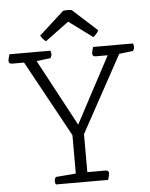

<svg xmlns="http://www.w3.org/2000/svg" viewBox="-64 -880 723 926"><g transform="rotate(-5 297.5 -416.5)"><path d="M422 0H169Q165 -6 165 -16Q165 -27 172 -36L269 -44V-230L67 -599H9Q-7 -599 -7 -613Q-7 -620 -2 -637L0 -645H198Q202 -639 202 -629Q202 -618 195 -609L128 -601L301 -278L472 -599H414Q398 -599 398 -613Q398 -620 403 -637L405 -645H598Q602 -639 602 -629Q602 -618 595 -609L528 -601L325 -230V-46H413Q429 -46 429 -32Q429 -25 424 -8ZM411 -692 296 -777 181 -692Q163 -707 156 -722L276 -831Q281 -832 286.5 -832.5Q292 -833 297 -833Q302 -833 307.5 -832.5Q313 -832 318 -831L437 -723Q430 -708 411 -692Z"/></g></svg>

Font: Scope One
Style: Regular
Weight: 400
Designer: Dalton Maag Ltd
Foundry: Dalton Maag Ltd
Version: Version 1.002; ttfautohint (v1.4.1) -l 11 -r 50 -G 50 -x 14 